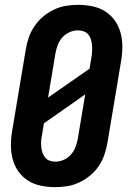

<svg xmlns="http://www.w3.org/2000/svg" viewBox="-20 -763 540 791"><path d="M207 8Q177 8 148 2Q119 -4 95.5 -19Q72 -34 56 -56.5Q40 -79 32.5 -106.5Q25 -134 25 -164Q25 -194 30 -223L86 -558Q90 -583 98.5 -608Q107 -633 122 -655Q137 -677 157.5 -694.5Q178 -712 202.5 -723.5Q227 -735 252 -739Q277 -743 302 -743Q332 -743 361 -737Q390 -731 413.5 -716Q437 -701 453 -678.5Q469 -656 476.5 -628.5Q484 -601 484 -571Q484 -541 479 -512L423 -177Q419 -152 410.5 -127Q402 -102 387.5 -80Q373 -58 352 -40.5Q331 -23 306.5 -11.5Q282 0 257 4Q232 8 207 8ZM178 -361 349 -480 357 -529Q359 -541 359.5 -553.5Q360 -566 359 -578Q358 -590 354.5 -601Q351 -612 343.5 -621Q336 -630 324.5 -634Q313 -638 301 -638Q283 -638 265.5 -630Q248 -622 236 -608Q224 -594 217.5 -576.5Q211 -559 208 -541ZM208 -97Q226 -97 243.5 -105Q261 -113 273 -127Q285 -141 291.5 -158.5Q298 -176 301 -194L331 -374L161 -255L153 -206Q150 -194 149.5 -181.5Q149 -169 150 -157Q151 -145 155 -134Q159 -123 166 -114Q173 -105 184.5 -101Q196 -97 208 -97Z"/></svg>

Font: Iosevka SS04 Extrabold Oblique
Style: Regular
Weight: 800
Italic angle: -9°
Monospace: yes
Designer: Belleve Invis
Foundry: Belleve Invis
Version: Version 19.0.0; ttfautohint (v1.8.4)